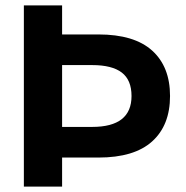

<svg xmlns="http://www.w3.org/2000/svg" viewBox="-20 -688 686 708"><path d="M343 -107H209V0H68V-668H209V-561H343Q475 -561 541 -501.5Q607 -442 607 -334Q607 -226 541 -166.5Q475 -107 343 -107ZM465 -334Q465 -393 429 -420.5Q393 -448 320 -448H209V-220H320Q465 -220 465 -334Z"/></svg>

Font: Gantari
Style: Bold
Weight: 700
Designer: Anugrah Pasau
Foundry: Lafontype
Version: Version 1.000